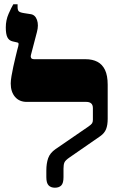

<svg xmlns="http://www.w3.org/2000/svg" viewBox="-20 -868 559 895"><path d="M236 7Q217 7 206.5 -4Q196 -15 196 -42V-73Q196 -106 204.5 -130.5Q213 -155 239 -173L392 -278Q405 -287 409 -293Q413 -299 413 -309V-364Q413 -379 405 -386Q397 -393 383 -393H105Q70 -393 50 -416.5Q30 -440 30 -479Q30 -492 33.5 -513Q37 -534 42 -557Q47 -580 52 -600.5Q57 -621 60.5 -635.5Q64 -650 65 -652Q67 -661 66.5 -665Q66 -669 61 -670L39 -675Q22 -679 14.5 -694Q7 -709 7 -740Q7 -774 20 -803.5Q33 -833 42 -848H62V-835Q62 -822 67 -816Q72 -810 91 -807L123 -802Q144 -799 152.5 -775Q161 -751 152 -718L124 -611Q122 -604 125 -598Q128 -592 141 -592H379Q411 -592 434 -580Q457 -568 469.5 -542Q482 -516 482 -473V-314Q482 -285 474.5 -266Q467 -247 447 -233L304 -134Q285 -121 280.5 -111Q276 -101 276 -82V-42Q276 -14 265.5 -3.5Q255 7 236 7Z"/></svg>

Font: Noto Serif Hebrew Black
Style: Regular
Weight: 900
Version: Version 2.003